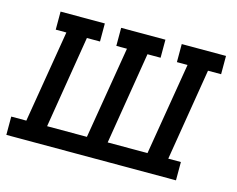

<svg xmlns="http://www.w3.org/2000/svg" viewBox="-96 -635 924 750"><g transform="rotate(15 366.5 -260.0)"><path d="M-17 0V-74H44L106 -447H63V-520H242V-447H189L128 -74H289L351 -447H308V-520H487V-447H434L373 -74H534L596 -447H553V-520H732V-446H679L618 -74H669V0Z"/></g></svg>

Font: Iosevka Etoile Oblique
Style: Regular
Weight: 400
Italic angle: -9°
Designer: Belleve Invis
Foundry: Belleve Invis
Version: Version 15.5.2; ttfautohint (v1.8.4)